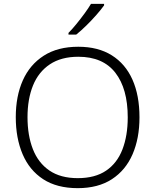

<svg xmlns="http://www.w3.org/2000/svg" viewBox="-20 -968 808 998"><path d="M705 -358Q705 -249 669 -166Q633 -83 561.5 -36.5Q490 10 384 10Q276 10 204.5 -36.5Q133 -83 97.5 -166.5Q62 -250 62 -359Q62 -468 98.5 -550Q135 -632 207.5 -678.5Q280 -725 387 -725Q490 -725 561 -680.5Q632 -636 668.5 -554Q705 -472 705 -358ZM123 -359Q123 -264 151 -192.5Q179 -121 237 -81.5Q295 -42 384 -42Q474 -42 531.5 -81Q589 -120 616.5 -191.5Q644 -263 644 -358Q644 -507 579.5 -590Q515 -673 387 -673Q298 -673 239 -633.5Q180 -594 151.5 -523.5Q123 -453 123 -359ZM521 -940Q506 -919 481.5 -891Q457 -863 429 -835.5Q401 -808 376 -788H336V-797Q355 -816 377 -843Q399 -870 419.5 -898Q440 -926 453 -948H521Z"/></svg>

Font: Noto Sans Gurmukhi UI Light
Style: Regular
Weight: 300
Designer: Jelle Bosma - Monotype Design Team
Foundry: Monotype Imaging Inc.
Version: Version 2.004; ttfautohint (v1.8.4.7-5d5b)